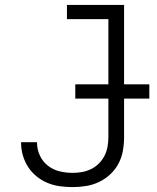

<svg xmlns="http://www.w3.org/2000/svg" viewBox="-20 -755 640 783"><path d="M276 8Q250 8 224 4.5Q198 1 174 -9Q150 -19 129.5 -35.5Q109 -52 95 -73.5Q81 -95 73.5 -120.5Q66 -146 66 -172Q66 -172 66 -173Q66 -174 66 -175H131Q131 -174 131 -173.5Q131 -173 131 -173Q131 -146 142.5 -121Q154 -96 175 -79.5Q196 -63 222.5 -56.5Q249 -50 276 -50Q296 -50 315 -53.5Q334 -57 351.5 -65.5Q369 -74 383 -88Q397 -102 406 -119.5Q415 -137 418.5 -156.5Q422 -176 422 -195V-677H253V-735H486V-195Q486 -167 481 -139.5Q476 -112 463 -87.5Q450 -63 429.5 -44Q409 -25 384 -13Q359 -1 331.5 3.5Q304 8 276 8ZM287 -353V-411H589V-353Z"/></svg>

Font: Iosevka Curly Light Extended
Style: Regular
Weight: 300
Width: 7
Monospace: yes
Designer: Belleve Invis
Foundry: Belleve Invis
Version: Version 11.1.0; ttfautohint (v1.8.3)